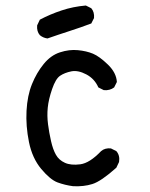

<svg xmlns="http://www.w3.org/2000/svg" viewBox="-20 -678 540 689"><path d="M242.2 -9.8Q212.9 -13.7 186.5 -23.4Q160.2 -33.2 127.9 -71.8Q95.7 -110.4 84 -168Q72.3 -225.6 75.2 -280.3Q78.1 -335 94.7 -376Q111.3 -417 136.7 -448.2Q162.1 -479.5 195.3 -490.2Q228.5 -501 259.3 -498Q290 -495.1 313.5 -485.4Q336.9 -475.6 367.2 -446.3Q397.5 -417 399.4 -383.8L389.6 -364.3Q374 -352.5 352.5 -354.5L333 -364.3Q319.3 -395.5 289.6 -411.1Q259.8 -426.8 235.8 -421.9Q211.9 -417 195.8 -406.2Q179.7 -395.5 167 -358.4Q154.3 -321.3 151.4 -292Q148.4 -262.7 152.3 -232.4Q156.2 -202.1 163.1 -171.9Q169.9 -141.6 180.7 -122.6Q191.4 -103.5 212.9 -93.8Q234.4 -84 268.1 -88.4Q301.8 -92.8 342.8 -135.7Q356.4 -147.5 377.9 -145.5L397.5 -135.7Q411.1 -120.1 407.2 -96.7L397.5 -76.2Q342.8 -27.3 311.5 -17.6Q280.3 -7.8 242.2 -9.8ZM150.4 -540Q134.8 -542 123 -551.8Q111.3 -565.4 113.3 -586.9L123 -607.4Q160.2 -627 201.2 -640.6Q242.2 -654.3 288.1 -658.2L307.6 -648.4Q319.3 -634.8 317.4 -613.3L307.6 -593.8Q268.6 -579.1 229 -566.4Q189.5 -553.7 150.4 -540Z"/></svg>

Font: JasonHandwriting2
Style: Regular
Weight: 400
Version: Version 1.05.10